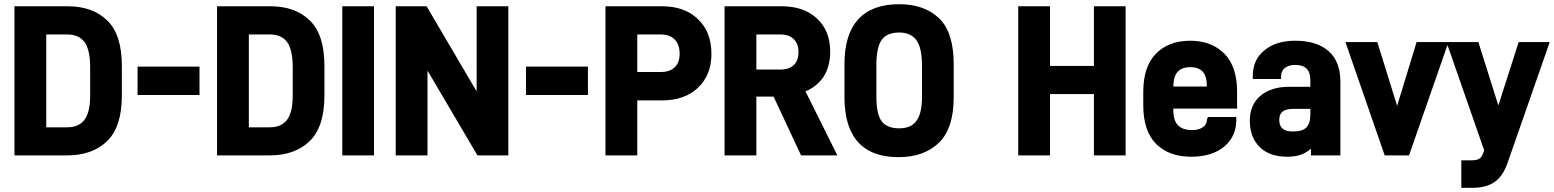

<svg xmlns="http://www.w3.org/2000/svg" viewBox="-20 -730 7397 914"><path d="M301.8 -700.2Q421.4 -700.2 490.2 -632.8Q560.1 -565.9 560.1 -416V-274.9Q560.1 -125.5 488.8 -57.1Q418.9 9.8 297.9 9.8H48.8V-700.2ZM300.8 -124Q354 -124 381.8 -159.2Q409.2 -195.3 409.2 -275.9V-409.2Q409.2 -493.2 381.8 -530.8Q354 -565.9 300.8 -565.9H200.2V-124Z M929.7 -413.1V-277.8H634.8V-413.1Z M1266.1 -700.2Q1385.7 -700.2 1454.6 -632.8Q1524.4 -565.9 1524.4 -416V-274.9Q1524.4 -125.5 1453.1 -57.1Q1383.3 9.8 1262.2 9.8H1013.2V-700.2ZM1265.1 -124Q1318.4 -124 1346.2 -159.2Q1373.5 -195.3 1373.5 -275.9V-409.2Q1373.5 -493.2 1346.2 -530.8Q1318.4 -565.9 1265.1 -565.9H1164.6V-124Z M1760.3 -700.2V9.8H1609.4V-700.2Z M2249 -700.2H2399.9V9.8H2252.9L2015.1 -394V9.8H1863.8V-700.2H2010.7L2249 -294.9Z M2778.8 -413.1V-277.8H2483.9V-413.1Z M3302.2 -639.2Q3366.7 -579.1 3366.7 -473.1Q3366.7 -372.1 3302.2 -312Q3239.3 -252 3130.4 -252H3013.7V9.8H2862.3V-700.2H3130.4Q3239.7 -700.2 3302.2 -639.2ZM3191.4 -409.2Q3215.3 -431.6 3215.3 -473.1Q3215.3 -519.5 3191.4 -542Q3168.9 -565.9 3124.5 -565.9H3013.7V-387.2H3124.5Q3168 -387.2 3191.4 -409.2Z M3580.6 -270V9.8H3429.2V-700.2H3701.2Q3806.6 -700.2 3869.1 -642.1Q3932.1 -583.5 3932.1 -483.9Q3932.1 -413.6 3899.4 -362.8Q3867.2 -316.9 3814.5 -294.9L3966.3 9.8H3793.5L3662.6 -270ZM3694.3 -398.9Q3737.3 -398.9 3759.3 -420.9Q3781.2 -441.4 3781.2 -483.9Q3781.2 -521 3758.3 -543.9Q3736.3 -565.9 3694.3 -565.9H3580.6V-398.9Z M4000 -424.8Q4000 -566.4 4065.7 -638.2Q4131.3 -710 4260.7 -710Q4380.4 -710 4450.2 -643.1Q4520 -576.2 4520 -424.8V-267.1Q4520 -116.7 4447.8 -48.8Q4377.9 18.1 4256.8 18.1Q4129.4 18.1 4064.7 -53.7Q4000 -125.5 4000 -267.1ZM4341.8 -153.8Q4369.1 -188.5 4369.1 -269V-418Q4369.1 -502.4 4341.8 -540Q4314 -575.2 4260.7 -575.2Q4203.1 -575.2 4177.7 -541Q4151.9 -504.9 4151.9 -418V-269Q4151.9 -186.5 4177.7 -151.9Q4203.1 -119.1 4260.7 -119.1Q4316.9 -119.1 4341.8 -153.8Z M5338.4 9.8H5187.5V-282.2H4978.5V9.8H4827.1V-700.2H4978.5V-416H5187.5V-700.2H5338.4Z M5869.1 -212.9H5565.4V-209Q5565.4 -155.8 5588.4 -132.8Q5610.4 -110.8 5655.3 -110.8Q5687.5 -110.8 5707 -125Q5724.6 -136.2 5726.1 -162.1L5730 -172.9H5865.2V-158.2Q5865.2 -79.6 5806.2 -30.8Q5748 16.1 5650.4 16.1Q5545.9 16.1 5484.4 -43.9Q5422.4 -106 5422.4 -229V-292Q5422.4 -412.6 5482.4 -474.1Q5543 -536.1 5646 -536.1Q5747.1 -536.1 5809.1 -474.1Q5869.1 -412.6 5869.1 -292ZM5586.4 -388.2Q5566.9 -368.7 5565.4 -317.9H5725.1V-320.8Q5725.1 -366.7 5705.8 -388.4Q5686.5 -410.2 5646 -410.2Q5605.5 -410.2 5586.4 -388.2Z M6304.7 -486.8Q6360.8 -436.5 6360.8 -341.8V9.8H6220.7V-22Q6202.1 -6.3 6181.6 2.9Q6151.9 16.1 6107.9 16.1Q6022.9 16.1 5977.1 -29.8Q5929.7 -75.7 5929.7 -155.8Q5929.7 -230.5 5980 -273.9Q6030.8 -316.9 6117.7 -316.9H6217.8V-348.1Q6217.8 -385.7 6200 -403.3Q6182.1 -420.9 6145 -420.9Q6114.7 -420.9 6095.7 -405.8Q6078.6 -391.1 6078.6 -367.2V-354H5943.8V-368.2Q5943.8 -446.3 6000 -491.2Q6054.7 -536.1 6146 -536.1Q6248 -536.1 6304.7 -486.8ZM6217.8 -185.1V-211.9H6137.7Q6102.5 -211.9 6086.2 -199.2Q6069.8 -186.5 6069.8 -159.2Q6069.8 -130.9 6085.9 -117.4Q6102.1 -104 6135.7 -104Q6179.7 -104 6198.7 -123Q6217.8 -142.1 6217.8 -185.1Z M6723.6 -529.8H6875.5L6687.5 9.8H6571.8L6384.8 -529.8H6536.6L6630.9 -226.1Z M7209.5 -529.8H7357.4L7155.8 47.9Q7133.8 109.9 7094.7 136.2Q7055.7 164.1 6989.7 164.1H6936.5V33.2H6985.8Q7012.2 33.2 7024.4 23.9Q7036.1 15.6 7043.5 -9.8L7045.4 -14.2L6865.7 -529.8H7017.6L7112.8 -228Z"/></svg>

Font: D-DIN-PRO Heavy
Style: Bold
Weight: 900
Designer: Charles Nix
Foundry: CyberFei
Version: Version 1.000;hotconv 1.0.109;makeotfexe 2.5.65596